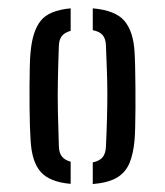

<svg xmlns="http://www.w3.org/2000/svg" viewBox="-20 -827 402 469"><path d="M54.7 -485.1Q53.8 -496.9 53.1 -518.2Q52.4 -539.4 52.2 -565.4Q51.9 -591.3 52.1 -617.3Q52.3 -643.4 52.8 -665.3Q53.3 -687.2 54.7 -699.9Q59.3 -751.4 79.7 -776.6Q100 -801.9 152.6 -806.6V-751.6Q138.6 -748 131.5 -739.4Q124.3 -730.9 123.8 -714.8Q122.1 -668.3 121.4 -630.8Q120.6 -593.2 121.4 -555.3Q122.1 -517.4 123.8 -469.4Q124.3 -453.2 131.5 -444.5Q138.6 -435.7 152.6 -432V-377.9Q101.7 -382.2 79.6 -406.9Q57.5 -431.5 54.7 -485.1ZM206.6 -377.4V-430.3Q223.6 -433.9 230.9 -443.2Q238.3 -452.5 238.8 -469.8Q240.7 -509.7 241.4 -540Q242.2 -570.3 242.2 -596.9Q242.2 -623.6 241.2 -651.8Q240.3 -680.1 238.8 -715.4Q238.3 -732.5 230.7 -741.3Q223.1 -750.1 206.6 -753.3V-806.6Q262.3 -801.8 284.1 -775.8Q305.9 -749.9 308.7 -699.9Q309.6 -686.4 310.1 -663.8Q310.6 -641.3 310.8 -614.9Q311.1 -588.4 310.9 -562.6Q310.7 -536.9 310.2 -516.3Q309.7 -495.7 308.7 -485.1Q305.8 -451.5 296.3 -428.7Q286.8 -405.9 265.8 -393.2Q244.7 -380.6 206.6 -377.4Z"/></svg>

Font: Big Shoulders Stencil Text SC Thin
Style: Regular
Weight: 100
Designer: Patric King
Foundry: XO Type Co
Version: Version 2.001